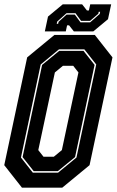

<svg xmlns="http://www.w3.org/2000/svg" viewBox="-22 -860 536 880"><path d="M78.5 0 -2.5 -103 102.5 -597 227.5 -700H412.5L493.5 -597L388.5 -103L263.5 0ZM128.5 -68.5H244L328.5 -138L419 -564.5L364.5 -634H248.5L164.5 -564.5L74 -138ZM132.5 -75.5 81.5 -140 171 -562.5 249.5 -627H360.5L411.5 -562.5L322 -140L243 -75.5ZM177.5 -141.5H224.5L261.5 -172L337.5 -528L313.5 -558.5H266.5L229.5 -528L153.5 -172ZM183.5 -716 198 -784 265.5 -840H354.5L376.5 -812H385.5L391.5 -840H487.5L473 -772L405.5 -716H316.5L294.5 -744H285.5L279.5 -716ZM238 -751H244.5L246.5 -760L283 -793H321L347 -757.5H391L435 -796L437 -806H430.5L428.5 -797L391 -764.5H349.5L324 -799.5H283L240 -761Z"/></svg>

Font: Tourney Condensed ExtraBold
Style: Italic
Weight: 800
Width: 3
Italic angle: -12°
Designer: Tyler Finck
Foundry: Etcetera Type Co
Version: Version 1.010; ttfautohint (v1.8.3)